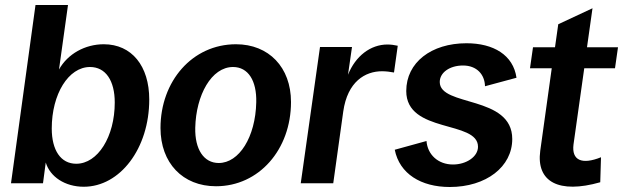

<svg xmlns="http://www.w3.org/2000/svg" viewBox="-20 -733 2492 768"><path d="M315 14C460 14 577 -139 577 -335C577 -469 507 -556 395 -556C321 -556 251 -518 216 -455L252 -713H122L24 0H152L163 -83C180 -26 240 14 315 14ZM285 -78C223 -78 187 -132 187 -219C187 -357 254 -465 340 -465C403 -465 439 -410 439 -323C439 -186 371 -78 285 -78Z M844 12C1016 12 1144 -135 1144 -325C1144 -464 1055 -556 924 -556C749 -556 622 -408 622 -221C622 -81 711 12 844 12ZM855 -81C795 -81 759 -136 761 -222C764 -353 826 -465 912 -465C973 -465 1007 -410 1005 -324C1002 -184 936 -81 855 -81Z M1183 0H1313L1353 -287C1370 -407 1441 -448 1508 -448C1523 -448 1541 -446 1556 -443L1571 -550C1558 -553 1543 -555 1530 -555C1462 -555 1402 -509 1372 -434L1388 -545H1260Z M1779 15C1925 15 2029 -66 2029 -177C2029 -353 1739 -305 1739 -405C1739 -443 1779 -471 1832 -471C1887 -471 1919 -435 1920 -388L2046 -422C2033 -513 1954 -560 1846 -560C1705 -560 1605 -483 1605 -369C1605 -198 1892 -253 1892 -146C1892 -106 1845 -75 1792 -75C1732 -75 1690 -115 1686 -169L1559 -134C1578 -38 1664 15 1779 15Z M2381 -4 2384 -104C2307 -73 2266 -92 2274 -155L2317 -460H2440L2452 -544H2328L2350 -700L2213 -636L2200 -544H2112L2100 -460H2187L2141 -130C2124 -5 2216 43 2381 -4Z"/></svg>

Font: Ronzino Bold
Style: Italic
Weight: 700
Italic angle: -8°
Designer: Nunzio Mazzaferro
Foundry: Collletttivo
Version: Version 1.000;Glyphs 3.3 (3337)